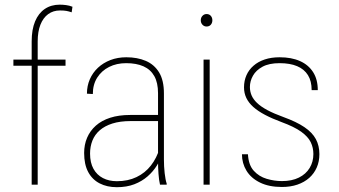

<svg xmlns="http://www.w3.org/2000/svg" viewBox="-20 -780 1432 811"><path d="M139.2 0H113.8V-605Q113.8 -655.3 128.2 -689.7Q142.6 -724.1 169.2 -742.2Q195.8 -760.3 232.4 -760.3Q245.1 -760.3 259 -758.5Q272.9 -756.8 286.1 -751.5L282.7 -728Q271 -731.9 260.7 -733.9Q250.5 -735.8 233.4 -735.8Q204.6 -735.8 183.3 -720.2Q162.1 -704.6 150.6 -675.3Q139.2 -646 139.2 -605ZM256.8 -528.3V-502.4H36.6V-528.3Z M647.5 -99.6V-386.2Q647.5 -430.7 631.8 -458.5Q616.2 -486.3 586.2 -499.8Q556.2 -513.2 512.7 -513.2Q472.7 -513.2 440.9 -497.3Q409.2 -481.4 390.6 -452.1Q372.1 -422.9 372.1 -382.8L347.2 -384.3Q347.2 -417 359.4 -445.1Q371.6 -473.1 393.8 -493.9Q416 -514.6 446.5 -526.4Q477.1 -538.1 513.7 -538.1Q560.1 -538.1 595.7 -522.9Q631.3 -507.8 651.9 -474.4Q672.4 -440.9 672.4 -385.3V-106Q672.4 -77.1 675.5 -48.8Q678.7 -20.5 684.1 -4.4V0H655.8Q651.4 -19 649.4 -46.4Q647.5 -73.7 647.5 -99.6ZM657.2 -294.4 658.2 -268.6H532.2Q487.3 -268.6 454.8 -258.3Q422.4 -248 401.4 -229.7Q380.4 -211.4 370.4 -186.3Q360.4 -161.1 360.4 -131.3Q360.4 -92.8 374.8 -66.9Q389.2 -41 414.8 -27.8Q440.4 -14.6 473.6 -14.6Q520.5 -14.6 556.6 -32Q592.8 -49.3 617.4 -80.8Q642.1 -112.3 654.8 -155.3L666 -131.3Q658.2 -106 642.6 -80.8Q627 -55.7 603.3 -34.9Q579.6 -14.2 547.4 -1.7Q515.1 10.7 473.6 10.7Q432.1 10.7 400.9 -5.4Q369.6 -21.5 352.5 -53.5Q335.4 -85.4 335.4 -133.8Q335.4 -168.9 347.9 -198.2Q360.4 -227.5 384.8 -249.3Q409.2 -271 445.6 -282.7Q481.9 -294.4 529.8 -294.4Z M865.7 -528.3V0H839.8V-528.3ZM828.1 -694.3Q828.1 -705.6 835.2 -713.1Q842.3 -720.7 852.5 -720.7Q863.8 -720.7 870.4 -713.1Q877 -705.6 877 -694.3Q877 -683.1 870.4 -675.5Q863.8 -668 852.5 -668Q842.3 -668 835.2 -675.5Q828.1 -683.1 828.1 -694.3Z M1303.7 -129.4Q1303.7 -156.2 1292.5 -179.4Q1281.2 -202.6 1252.2 -223.6Q1223.1 -244.6 1168.5 -264.6Q1128.9 -279.3 1099.4 -294.9Q1069.8 -310.5 1050 -328.1Q1030.3 -345.7 1020.5 -366.2Q1010.7 -386.7 1010.7 -411.1Q1010.7 -439 1021 -462.2Q1031.2 -485.4 1050.8 -502.4Q1070.3 -519.5 1098.1 -528.8Q1126 -538.1 1161.1 -538.1Q1211.4 -538.1 1247.3 -522Q1283.2 -505.9 1302.7 -475.1Q1322.3 -444.3 1322.3 -399.4H1296.4Q1296.4 -437.5 1280.8 -462.6Q1265.1 -487.8 1235.1 -500.5Q1205.1 -513.2 1161.1 -513.2Q1116.7 -513.2 1089.1 -498.3Q1061.5 -483.4 1048.6 -460.4Q1035.6 -437.5 1035.6 -412.6Q1035.6 -393.6 1042.7 -377Q1049.8 -360.4 1065.9 -345Q1082 -329.6 1109.4 -314.9Q1136.7 -300.3 1177.2 -285.6Q1232.4 -265.6 1265.9 -242.9Q1299.3 -220.2 1314.2 -192.4Q1329.1 -164.6 1329.1 -128.9Q1329.1 -98.1 1318.1 -72.8Q1307.1 -47.4 1286.4 -28.8Q1265.6 -10.3 1236.3 -0.2Q1207 9.8 1170.9 9.8Q1116.2 9.8 1078.4 -8.8Q1040.5 -27.3 1021.2 -58.8Q1002 -90.3 1002 -128.4H1027.3Q1029.8 -83 1052 -58.6Q1074.2 -34.2 1106.4 -24.7Q1138.7 -15.1 1170.9 -15.1Q1212.9 -15.1 1242.4 -29.8Q1272 -44.4 1287.8 -70.3Q1303.7 -96.2 1303.7 -129.4Z"/></svg>

Font: Roboto Condensed Thin
Style: Regular
Weight: 250
Width: 3
Designer: Christian Robertson
Foundry: Google
Version: Version 3.009; 2024